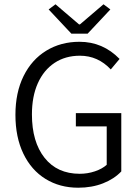

<svg xmlns="http://www.w3.org/2000/svg" viewBox="-20 -864 654 896"><path d="M52 -328Q52 -432 90 -509Q128 -586 196 -627.5Q264 -669 351 -669Q460 -669 538 -589L497 -540Q437 -604 353 -604Q285 -604 234.5 -570.5Q184 -537 156.5 -475.5Q129 -414 129 -330Q129 -202 188 -127.5Q247 -53 352 -53Q389 -53 423 -64.5Q457 -76 478 -95V-274H334V-336H546V-64Q513 -29 461 -8.5Q409 12 345 12Q259 12 192.5 -29Q126 -70 89 -147Q52 -224 52 -328ZM207 -820 239 -844 349 -750H353L463 -844L495 -820L389 -707H313Z"/></svg>

Font: Assistant-zap
Style: zap
Weight: 400
Designer: Hebrew By Ben Nathan, Latin by Paul Hunt
Version: Version 2.001